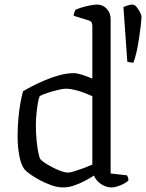

<svg xmlns="http://www.w3.org/2000/svg" viewBox="-20 -820 639 840"><path d="M256 0Q232 0 205 -9.5Q178 -19 154 -32Q130 -45 112.5 -57.5Q95 -70 88 -78Q72 -98 64.5 -138.5Q57 -179 57 -223Q57 -264 60.5 -302Q64 -340 69.5 -370.5Q75 -401 81 -421Q96 -430 122 -443.5Q148 -457 179 -470Q210 -483 242 -491.5Q274 -500 302 -500Q317 -500 339 -493Q361 -486 384 -476V-707Q384 -714 381 -721Q378 -728 367 -731L302 -751Q303 -759 305.5 -766Q308 -773 310 -777Q320 -782 338 -787.5Q356 -793 375 -796.5Q394 -800 404 -800Q430 -800 447 -781.5Q464 -763 464 -736V-61L535 -53Q537 -51 539.5 -44.5Q542 -38 542 -31Q535 -23 521.5 -16Q508 -9 493.5 -4.5Q479 0 468 0Q451 0 435 -7.5Q419 -15 407.5 -27Q396 -39 391 -52Q373 -40 350 -28Q327 -16 303 -8Q279 0 256 0ZM277 -65Q287 -65 305 -70.5Q323 -76 344.5 -84Q366 -92 384 -100V-399Q369 -406 348 -414Q327 -422 306 -427Q285 -432 269 -432Q256 -432 233 -426.5Q210 -421 187.5 -413.5Q165 -406 154 -400Q149 -389 145.5 -368Q142 -347 139.5 -322Q137 -297 137 -273Q137 -238 140 -206.5Q143 -175 147.5 -153Q152 -131 157 -123Q162 -117 176 -107.5Q190 -98 208.5 -88.5Q227 -79 245.5 -72Q264 -65 277 -65ZM564 -546Q555 -546 548 -547.5Q541 -549 537 -550L520 -789Q527 -793 539.5 -796.5Q552 -800 559 -800Q569 -800 577.5 -789.5Q586 -779 592.5 -766.5Q599 -754 599 -747Q599 -735 595 -701.5Q591 -668 584 -626Q577 -584 564 -546Z"/></svg>

Font: Texturina Medium 12pt Light
Style: Regular
Weight: 300
Version: Version 1.002